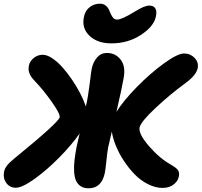

<svg xmlns="http://www.w3.org/2000/svg" viewBox="-38 -1015 1089 1037"><path d="M564 -780.8Q488.3 -780.8 445.6 -821.5Q402.8 -862.3 415 -921.9Q421.4 -957 446 -976.1Q470.7 -995.1 502 -995.1Q537.6 -995.1 553.2 -956.1Q558.1 -943.8 561 -938Q564 -932.1 569.1 -924.1Q574.2 -916 580.6 -912.6Q586.9 -909.2 595.2 -909.2Q619.6 -909.2 692.9 -954.1Q742.7 -984.9 768.1 -984.9Q792 -984.9 801 -969.5Q810.1 -954.1 804.2 -926.8Q793.5 -872.6 723.6 -826.7Q653.8 -780.8 564 -780.8ZM46.9 -1Q14.6 -1 -4.2 -27.1Q-22.9 -53.2 -16.1 -86.9Q-13.2 -104 0 -121.1Q13.2 -138.2 42 -161.1Q280.8 -356 284.2 -381.8Q287.6 -400.4 240.2 -466.8Q192.9 -533.2 150.9 -576.2Q116.2 -610.8 116.2 -644Q116.2 -675.8 139.2 -697.5Q162.1 -719.2 192.9 -719.2Q215.8 -719.2 244.1 -700.4Q272.5 -681.6 299.3 -651.4Q326.2 -621.1 351.3 -584.2Q376.5 -547.4 395.8 -509.5Q415 -471.7 425.8 -439.9Q438 -492.7 446.3 -561.5Q454.6 -630.4 457 -642.1Q464.4 -679.2 485.8 -704.1Q507.3 -729 539.1 -729Q586.9 -729 614.7 -691.4Q642.6 -653.8 628.9 -588.9Q622.1 -546.9 591.8 -415V-412.1Q628.9 -471.7 702.1 -546.1Q775.4 -620.6 848.4 -673.3Q921.4 -726.1 956.1 -726.1Q990.2 -726.1 1012.9 -702.4Q1035.6 -678.7 1029.8 -647Q1021.5 -608.4 964.8 -566.9Q880.4 -505.4 801.3 -431.2Q722.2 -356.9 715.8 -326.2Q709.5 -292 766.4 -226.1Q823.2 -160.2 886.2 -125Q909.2 -111.8 919.2 -100.8Q929.2 -89.8 929.2 -76.2Q929.2 -43.9 904.1 -22Q878.9 0 840.8 0Q801.3 0 761.2 -20.3Q721.2 -40.5 689.2 -73.5Q657.2 -106.4 630.9 -146.5Q604.5 -186.5 587.9 -227.5Q571.3 -268.6 565.9 -304.2Q561.5 -287.6 545.9 -217.8Q541.5 -194.3 536.6 -146Q531.7 -97.7 527.8 -79.1Q509.8 2 440.9 2Q414.6 2 397.5 -9.5Q380.4 -21 372.1 -40.3Q363.8 -59.6 362.3 -89.4Q360.8 -119.1 364.5 -150.9Q368.2 -182.6 376 -223.1Q385.3 -265.1 392.1 -293.9Q349.1 -232.4 282 -164.3Q214.8 -96.2 148.4 -48.6Q82 -1 46.9 -1Z"/></svg>

Font: Shantell Sans Bouncy
Style: Italic
Weight: 800
Italic angle: -11.31°
Designer: Stephen Nixon, Anya Danilova, Shantell Martin
Foundry: Arrow Type
Version: Version 1.006;[9816181b4]